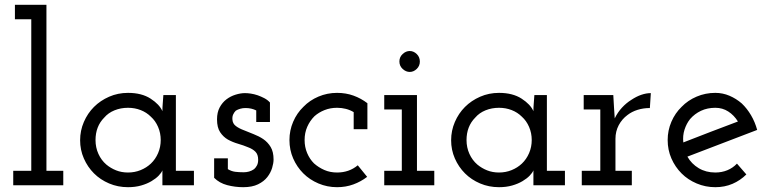

<svg xmlns="http://www.w3.org/2000/svg" viewBox="-20 -770 3206 798"><path d="M243 0H35V-60H110V-690H42V-750H173V-60H243Z M786 0H655V-30Q655 -39 655 -46Q655 -53 655 -62Q651 -52 639.5 -40Q628 -28 609.5 -17Q591 -6 566.5 1Q542 8 512 8Q470 8 433.5 -7.5Q397 -23 370.5 -49.5Q344 -76 328.5 -111.5Q313 -147 313 -187Q313 -227 328.5 -263Q344 -299 370.5 -325.5Q397 -352 433.5 -368Q470 -384 512 -384Q569 -384 606 -360Q643 -336 655 -308Q655 -324 656.5 -341Q658 -358 659 -375H711V-60H786ZM512 -322Q482 -322 456 -311.5Q430 -301 413 -281Q395 -263 386 -239.5Q377 -216 377 -188Q377 -157 389 -130.5Q401 -104 422 -86Q440 -71 462.5 -62Q485 -53 512 -53Q540 -53 564.5 -63Q589 -73 607 -90Q626 -108 637 -133.5Q648 -159 648 -188Q648 -217 637 -242.5Q626 -268 607 -285Q589 -303 564.5 -312.5Q540 -322 512 -322Z M1091 -34Q1077 -16 1052.5 -4Q1028 8 991 8Q957 8 924.5 -0.5Q892 -9 870 -31V-112H927V-67Q942 -58 957.5 -56Q973 -54 993 -54Q1004 -54 1015 -57Q1026 -60 1036 -67Q1043 -73 1048 -82.5Q1053 -92 1053 -106Q1053 -128 1041.5 -139.5Q1030 -151 1011 -158Q992 -166 969.5 -172.5Q947 -179 927 -190Q908 -201 895 -220.5Q882 -240 882 -274Q882 -303 893 -323.5Q904 -344 921 -357Q938 -370 959 -376.5Q980 -383 998 -383Q1009 -383 1022.5 -381Q1036 -379 1051 -374Q1065 -369 1078.5 -362Q1092 -355 1102 -344V-263H1045V-311Q1035 -316 1024 -318.5Q1013 -321 1000 -321Q989 -321 978.5 -318Q968 -315 960 -310Q953 -303 949 -294Q945 -285 946 -273Q947 -256 960.5 -246Q974 -236 993 -229Q1012 -221 1034 -212.5Q1056 -204 1074 -192Q1093 -179 1105 -159Q1117 -139 1117 -107Q1117 -92 1111 -72Q1105 -52 1091 -34Z M1506 -35Q1480 -15 1448.5 -3.5Q1417 8 1381 8Q1340 8 1303.5 -7.5Q1267 -23 1240.5 -49.5Q1214 -76 1198.5 -111.5Q1183 -147 1183 -188Q1183 -228 1198.5 -264Q1214 -300 1241 -326Q1267 -353 1303.5 -368.5Q1340 -384 1381 -384Q1418 -384 1449.5 -372.5Q1481 -361 1507 -341V-233H1450V-304Q1435 -313 1417.5 -317.5Q1400 -322 1381 -322Q1353 -322 1329 -312.5Q1305 -303 1287 -287Q1268 -268 1257 -243Q1246 -218 1246 -188Q1246 -159 1256.5 -134Q1267 -109 1285 -91Q1304 -74 1328 -63.5Q1352 -53 1381 -53Q1406 -53 1427.5 -60.5Q1449 -68 1467 -83Z M1785 0H1577V-60H1650V-315H1577V-375H1713V-60H1785ZM1725 -514Q1725 -496 1712 -483.5Q1699 -471 1683 -471Q1667 -471 1653.5 -483.5Q1640 -496 1640 -514.5Q1640 -533 1653.5 -545.5Q1667 -558 1683 -558Q1699 -558 1712 -545.5Q1725 -533 1725 -514Z M2328 0H2197V-30Q2197 -39 2197 -46Q2197 -53 2197 -62Q2193 -52 2181.5 -40Q2170 -28 2151.5 -17Q2133 -6 2108.5 1Q2084 8 2054 8Q2012 8 1975.5 -7.5Q1939 -23 1912.5 -49.5Q1886 -76 1870.5 -111.5Q1855 -147 1855 -187Q1855 -227 1870.5 -263Q1886 -299 1912.5 -325.5Q1939 -352 1975.5 -368Q2012 -384 2054 -384Q2111 -384 2148 -360Q2185 -336 2197 -308Q2197 -324 2198.5 -341Q2200 -358 2201 -375H2253V-60H2328ZM2054 -322Q2024 -322 1998 -311.5Q1972 -301 1955 -281Q1937 -263 1928 -239.5Q1919 -216 1919 -188Q1919 -157 1931 -130.5Q1943 -104 1964 -86Q1982 -71 2004.5 -62Q2027 -53 2054 -53Q2082 -53 2106.5 -63Q2131 -73 2149 -90Q2168 -108 2179 -133.5Q2190 -159 2190 -188Q2190 -217 2179 -242.5Q2168 -268 2149 -285Q2131 -303 2106.5 -312.5Q2082 -322 2054 -322Z M2606 0H2398V-60H2475V-315H2406V-375H2529L2532 -323Q2534 -302 2533.5 -300.5Q2533 -299 2535 -278Q2547 -303 2565 -322.5Q2583 -342 2604 -355Q2625 -369 2645.5 -376Q2666 -383 2685 -383L2681 -321Q2654 -321 2630 -313.5Q2606 -306 2588 -292Q2565 -275 2551.5 -249.5Q2538 -224 2538 -193V-60H2606Z M3082 -45Q3057 -20 3024.5 -6Q2992 8 2953 8Q2912 8 2875.5 -7.5Q2839 -23 2813 -49Q2786 -76 2770.5 -111.5Q2755 -147 2755 -188Q2755 -228 2770.5 -264Q2786 -300 2813 -326Q2839 -353 2875.5 -368.5Q2912 -384 2953 -384Q2984 -384 3012 -372Q3040 -360 3063 -340Q3085 -319 3101.5 -291Q3118 -263 3127 -230Q3054 -202 2982 -174.5Q2910 -147 2837 -119Q2854 -89 2884 -71Q2914 -53 2953 -53Q2980 -53 3003 -62.5Q3026 -72 3043 -90ZM2953 -322Q2920 -322 2893.5 -309.5Q2867 -297 2848 -275Q2833 -256 2825 -231Q2817 -206 2820 -178Q2877 -200 2933.5 -222Q2990 -244 3047 -265Q3031 -291 3007 -306.5Q2983 -322 2953 -322Z"/></svg>

Font: Josefin Slab SemiBold
Style: Regular
Weight: 600
Designer: Santiago Orozco
Foundry: Typemade
Version: Version 2.000